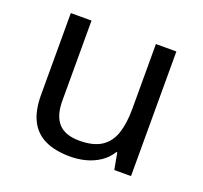

<svg xmlns="http://www.w3.org/2000/svg" viewBox="-100 -651 819 776"><g transform="rotate(20 309.0 -263.0)"><path d="M533 -536V0H461L448 -71H444Q427 -43 400 -25Q373 -7 341 1.5Q309 10 274 10Q210 10 166.5 -10.5Q123 -31 101 -74Q79 -117 79 -185V-536H168V-191Q168 -127 197 -95Q226 -63 287 -63Q347 -63 381.5 -85.5Q416 -108 430.5 -151.5Q445 -195 445 -257V-536Z"/></g></svg>

Font: uguzrati25
Style: Book
Weight: 400
Designer: Jelle Bosma - Monotype Design Team, Universal Thirst
Foundry: Monotype Imaging Inc.
Version: Version 2.106